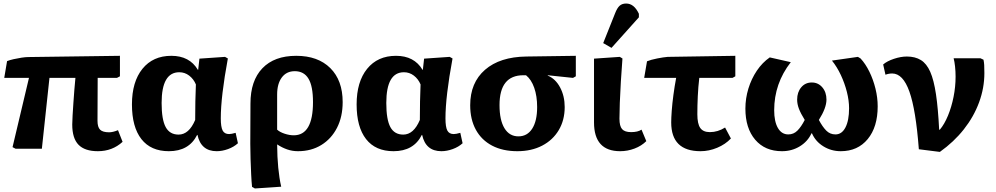

<svg xmlns="http://www.w3.org/2000/svg" viewBox="-20 -842 5639 1087"><path d="M534 14Q460 14 424.5 -22.5Q389 -59 389 -137Q389 -157 391 -189Q393 -221 395.5 -259Q398 -297 401 -334Q404 -371 407 -401H260L217 0H68L51 -9L144 -401H4L20 -496Q35 -502 57 -507Q79 -512 102 -515.5Q125 -519 141 -519L659 -526V-410L642 -401H533Q533 -345 532.5 -283.5Q532 -222 532 -158Q532 -122 547 -107.5Q562 -93 598 -93Q619 -93 648 -105L674 -39Q616 14 534 14Z M936 14Q834 14 780.5 -54.5Q727 -123 727 -251Q727 -379 786.5 -452.5Q846 -526 950 -526Q1053 -526 1100 -447H1102L1109 -510L1254 -520L1270 -511Q1230 -295 1230 -172Q1230 -123 1240.5 -103Q1251 -83 1277 -83Q1290 -83 1314 -90L1327 -31Q1304 -10 1271 2Q1238 14 1207 14Q1118 14 1098 -78H1096Q1050 14 936 14ZM991 -80Q1050 -80 1085 -163Q1085 -213 1086 -267.5Q1087 -322 1089 -364Q1076 -395 1051 -414Q1026 -433 995 -433Q895 -433 895 -259Q895 -165 918 -122.5Q941 -80 991 -80Z M1423 225 1407 216Q1404 188 1402 145.5Q1400 103 1398.5 57.5Q1397 12 1397 -28L1398 -256Q1398 -385 1465.5 -455.5Q1533 -526 1657 -526Q1780 -526 1850 -456.5Q1920 -387 1920 -264Q1920 -181 1888 -118.5Q1856 -56 1799 -21Q1742 14 1667 14Q1635 14 1606 4Q1577 -6 1550 -24H1549Q1550 118 1572 215ZM1643 -76Q1752 -76 1752 -264Q1752 -354 1726.5 -396.5Q1701 -439 1649 -439Q1602 -439 1575.5 -403.5Q1549 -368 1549 -307V-108Q1564 -94 1591.5 -85Q1619 -76 1643 -76Z M2208 14Q2106 14 2052.5 -54.5Q1999 -123 1999 -251Q1999 -379 2058.5 -452.5Q2118 -526 2222 -526Q2325 -526 2372 -447H2374L2381 -510L2526 -520L2542 -511Q2502 -295 2502 -172Q2502 -123 2512.5 -103Q2523 -83 2549 -83Q2562 -83 2586 -90L2599 -31Q2576 -10 2543 2Q2510 14 2479 14Q2390 14 2370 -78H2368Q2322 14 2208 14ZM2263 -80Q2322 -80 2357 -163Q2357 -213 2358 -267.5Q2359 -322 2361 -364Q2348 -395 2323 -414Q2298 -433 2267 -433Q2167 -433 2167 -259Q2167 -165 2190 -122.5Q2213 -80 2263 -80Z M2909 14Q2826 14 2766 -17.5Q2706 -49 2674 -107.5Q2642 -166 2642 -246Q2642 -374 2726 -447Q2810 -520 2960 -522L3240 -526V-410L3224 -401L3081 -416V-414Q3125 -396 3151 -347Q3177 -298 3177 -236Q3177 -162 3143.5 -105.5Q3110 -49 3049.5 -17.5Q2989 14 2909 14ZM2915 -70Q2965 -70 2993 -113.5Q3021 -157 3021 -236Q3021 -298 3004.5 -345Q2988 -392 2958 -416H2943Q2808 -416 2808 -247Q2808 -162 2836 -116Q2864 -70 2915 -70Z M3491 14Q3343 14 3343 -149Q3343 -173 3343 -210.5Q3343 -248 3343 -291.5Q3343 -335 3343 -378Q3343 -421 3343 -456Q3343 -491 3343 -510L3489 -520L3504 -511Q3499 -446 3495 -380.5Q3491 -315 3489 -259.5Q3487 -204 3487 -170Q3487 -128 3502 -111Q3517 -94 3553 -94Q3591 -94 3612 -108L3639 -43Q3612 -16 3572.5 -1Q3533 14 3491 14ZM3442 -571 3395 -598 3462 -766Q3474 -797 3488 -809.5Q3502 -822 3525 -822Q3570 -822 3597 -764V-744Z M3946 14Q3780 14 3780 -149Q3780 -174 3783 -215Q3786 -256 3792.5 -304.5Q3799 -353 3808 -401H3627L3643 -495Q3665 -504 3700.5 -511Q3736 -518 3760 -520L4143 -526V-410L4127 -401H3939Q3933 -351 3930.5 -297.5Q3928 -244 3928 -195Q3928 -141 3944.5 -117.5Q3961 -94 3999 -94Q4044 -94 4085 -120L4118 -58Q4087 -25 4040.5 -5.5Q3994 14 3946 14Z M4407 14Q4311 14 4255.5 -51Q4200 -116 4200 -227Q4200 -285 4217 -340.5Q4234 -396 4265 -442Q4296 -488 4338 -517L4457 -490Q4363 -369 4363 -218Q4363 -154 4384 -117.5Q4405 -81 4443 -81Q4473 -81 4494.5 -102.5Q4516 -124 4536 -163Q4513 -200 4503 -226.5Q4493 -253 4493 -278Q4493 -320 4516 -347.5Q4539 -375 4576 -375Q4612 -375 4635.5 -347.5Q4659 -320 4659 -278Q4659 -231 4616 -163Q4636 -125 4657.5 -103Q4679 -81 4710 -81Q4746 -81 4766.5 -120.5Q4787 -160 4787 -229Q4787 -273 4774.5 -322Q4762 -371 4740.5 -417Q4719 -463 4690 -499L4837 -520L4852 -511Q4880 -481 4902 -436Q4924 -391 4936.5 -340Q4949 -289 4949 -240Q4949 -123 4892.5 -54.5Q4836 14 4740 14Q4686 14 4641.5 -13.5Q4597 -41 4577 -87H4574Q4553 -41 4508 -13.5Q4463 14 4407 14Z M5301 18 5182 3Q5165 -221 5128.5 -323.5Q5092 -426 5031 -426Q5012 -426 4993 -419L4980 -477Q5002 -496 5041 -509Q5080 -522 5114 -522Q5161 -522 5193.5 -502Q5226 -482 5246.5 -435.5Q5267 -389 5279 -308.5Q5291 -228 5297 -108H5301Q5327 -139 5347 -187.5Q5367 -236 5378.5 -293.5Q5390 -351 5390 -408Q5390 -438 5387 -465.5Q5384 -493 5379 -512H5531L5548 -504Q5551 -490 5552 -474Q5553 -458 5553 -428Q5553 -344 5523 -262.5Q5493 -181 5436.5 -109.5Q5380 -38 5301 18Z"/></svg>

Font: Literata
Style: Bold
Weight: 700
Designer: Latin by Veronika Burian and Jose Scaglione. Greek by Irene Vlachou. Cyrillic by Vera Evstafieva.
Foundry: TypeTogether
Version: Version 3.103; ttfautohint (v1.8.4.7-5d5b);gftools[0.9.29]